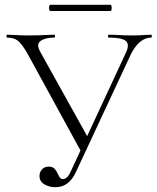

<svg xmlns="http://www.w3.org/2000/svg" viewBox="-20 -770 654 802"><path d="M211 12Q186 12 165.5 0Q145 -12 145 -35Q145 -51 155.5 -62.5Q166 -74 184 -74Q199 -74 207 -66Q215 -58 219.5 -48Q224 -38 229 -30Q234 -22 243 -22Q253 -22 261.5 -31Q270 -40 277 -57L506 -550Q522 -584 506 -598.5Q490 -613 434 -613Q431 -613 431 -619Q431 -625 434 -625Q457 -625 479 -623.5Q501 -622 535 -622Q551 -622 562.5 -622.5Q574 -623 585.5 -624Q597 -625 612 -625Q614 -625 614 -619Q614 -613 612 -613Q587 -613 565.5 -595.5Q544 -578 527 -544L296 -49Q283 -21 262 -4.5Q241 12 211 12ZM323 -129 97 -542Q76 -580 58.5 -596.5Q41 -613 9 -613Q7 -613 7 -619Q7 -625 9 -625Q23 -625 37.5 -624Q52 -623 67 -622.5Q82 -622 95 -622Q119 -622 139 -622.5Q159 -623 175.5 -624Q192 -625 207 -625Q210 -625 210 -619Q210 -613 207 -613Q169 -613 149.5 -599Q130 -585 149 -552L351 -189ZM190 -724Q187 -724 185.5 -730.5Q184 -737 185.5 -743.5Q187 -750 190 -750H441Q445 -750 446 -743.5Q447 -737 446 -730.5Q445 -724 441 -724Z"/></svg>

Font: Cormorant Light
Style: Regular
Weight: 300
Designer: Christian Thalmann (Catharsis Fonts)
Foundry: Catharsis Fonts
Version: Version 4.000